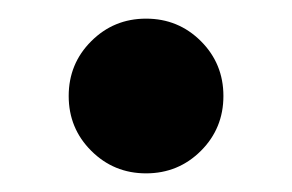

<svg xmlns="http://www.w3.org/2000/svg" viewBox="-20 -186 313 206"><path d="M77.9 -24.2Q53.7 -48.3 53.7 -83Q53.7 -117.7 77.9 -141.8Q102.1 -166 136.7 -166Q171.4 -166 195.6 -141.8Q219.7 -117.7 219.7 -83Q219.7 -48.3 195.6 -24.2Q171.4 0 136.7 0Q102.1 0 77.9 -24.2Z"/></svg>

Font: Samim FD
Style: Bold-FD
Weight: 700
Foundry: DejaVu fonts team - Redesigned by Saber Rastikerdar
Version: Version 4.0.1